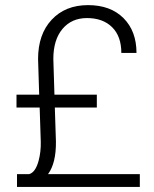

<svg xmlns="http://www.w3.org/2000/svg" viewBox="-20 -741 611 761"><path d="M197.3 -314.9 201.7 -179.7Q202.6 -94.7 170.4 -50.8H534.2V0H47.4V-50.8H95.2Q120.1 -57.1 132.8 -103Q142.6 -139.2 141.6 -179.2L137.2 -314.9H45.4V-365.7H135.3L130.9 -507.3Q130.9 -605 184.8 -662.8Q238.8 -720.7 329.1 -720.7Q418 -720.7 469.5 -669.2Q521 -617.7 521 -531.2H460.9Q460.9 -597.2 424.3 -633.3Q387.7 -669.4 324.7 -669.4Q263.7 -669.4 227.5 -626.2Q191.4 -583 191.4 -507.3L195.8 -365.7H363.8V-314.9Z"/></svg>

Font: Vazir Thin FD-UI
Style: Thin-FD-UI
Weight: 100
Designer: Saber Rastikerdar
Foundry: Saber Rastikerdar
Version: Version 30.1.0